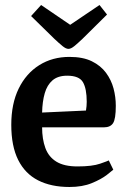

<svg xmlns="http://www.w3.org/2000/svg" viewBox="-20 -735 516 766"><path d="M257 11Q184 11 132 -15.5Q80 -42 52.5 -97Q25 -152 25 -237Q25 -321 54.5 -381.5Q84 -442 136.5 -475Q189 -508 257 -508Q311 -508 346.5 -490.5Q382 -473 403 -444.5Q424 -416 433 -382Q442 -348 442 -313Q442 -260 431 -243.5Q420 -227 395 -227H148Q148 -180 161 -144.5Q174 -109 205 -90Q236 -71 289 -71Q348 -71 379.5 -82Q411 -93 414 -95L432 -58Q428 -54 406 -37Q384 -20 346.5 -4.5Q309 11 257 11ZM148 -286 323 -294Q326 -312 326 -329Q326 -381 311 -407Q296 -433 248 -433Q211 -433 189.5 -414.5Q168 -396 158.5 -363Q149 -330 148 -286ZM253 -540Q243 -540 229 -551.5Q215 -563 197 -580L104 -671L144 -715L260 -636L377 -715L407 -677L309 -580Q290 -562 276.5 -551Q263 -540 253 -540Z"/></svg>

Font: Faustina Light SemiBold
Style: Regular
Weight: 600
Version: Version 1.200